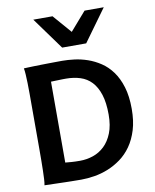

<svg xmlns="http://www.w3.org/2000/svg" viewBox="-104 -1070 933 1153"><g transform="rotate(-10 362.5 -493.0)"><path d="M80.6 -222.2V-558.1Q80.6 -592.3 79.8 -621.8Q79.1 -651.4 77.6 -674.8Q76.2 -698.2 73.2 -712.9Q84 -713.4 100.8 -714.1Q117.7 -714.8 137.9 -715.3Q158.2 -715.8 180.7 -716.3Q203.1 -716.8 225.6 -717Q248 -717.3 269 -717.5Q290 -717.8 307.6 -717.8Q341.3 -717.8 381.1 -712.9Q420.9 -708 461.2 -694.1Q501.5 -680.2 538.8 -655.5Q576.2 -630.9 605.2 -591.3Q634.3 -551.8 651.6 -495.1Q668.9 -438.5 668.9 -361.3Q668.9 -288.6 651.9 -233.2Q634.8 -177.7 606.2 -137.2Q577.6 -96.7 540 -69.3Q502.4 -42 461.2 -25.4Q419.9 -8.8 377.4 -2Q335 4.9 297.4 4.9Q284.7 4.9 268.6 4.6Q252.4 4.4 234.4 4.2Q216.3 3.9 197.5 3.4Q178.7 2.9 160.6 2.4Q118.7 1.5 73.2 0Q76.2 -14.6 77.4 -37.6Q78.6 -60.5 79.3 -89.4Q80.1 -118.2 80.3 -152.1Q80.6 -186 80.6 -222.2ZM219.7 -112.8Q233.9 -111.3 256.8 -109.6Q279.8 -107.9 309.1 -107.9Q350.1 -107.9 389.2 -121.1Q428.2 -134.3 458.7 -163.3Q489.3 -192.4 507.8 -238.8Q526.4 -285.2 526.4 -351.6Q526.4 -424.3 510.5 -473.6Q494.6 -522.9 466.3 -553Q438 -583 398.2 -595.7Q358.4 -608.4 311 -608.4Q300.8 -608.4 288.3 -608.2Q275.9 -607.9 263.2 -607.4Q250.5 -606.9 239 -606.7Q227.5 -606.4 219.7 -606ZM609.4 -991.2 467.8 -795.9H321.3L179.7 -991.2H296.9L394.5 -878.9L492.2 -991.2Z"/></g></svg>

Font: Andika New Basic
Style: Bold
Weight: 700
Designer: Victor Gaultney, Annie Olsen, Pablo Ugerman
Foundry: SIL International
Version: Version 5.500; ttfautohint (v1.8.3)